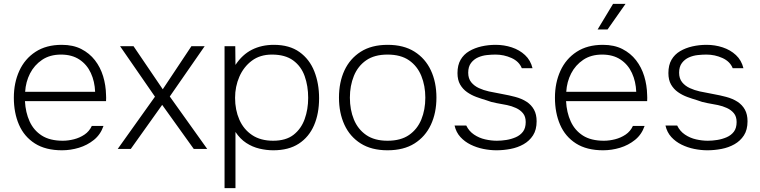

<svg xmlns="http://www.w3.org/2000/svg" viewBox="-20 -764 3898 985"><path d="M298 7Q214 7 159 -28Q104 -63 77.5 -124Q51 -185 51 -263Q51 -339 79 -400.5Q107 -462 162 -498Q217 -534 297 -534Q355 -534 397 -512.5Q439 -491 467 -455Q495 -419 509 -373Q523 -327 524 -277Q525 -270 524.5 -262Q524 -254 524 -245H108Q111 -187 132 -141Q153 -95 194.5 -68.5Q236 -42 302 -42Q330 -42 359.5 -49.5Q389 -57 413.5 -73.5Q438 -90 451 -118H511Q496 -74 462 -46.5Q428 -19 385 -6Q342 7 298 7ZM109 -293H468Q466 -346 446 -389.5Q426 -433 387.5 -458.5Q349 -484 293 -484Q236 -484 196 -457Q156 -430 134 -387Q112 -344 109 -293Z M584 0 775 -268 596 -527H665L815 -306L962 -527H1030L851 -269L1043 0H974L812 -226L651 0Z M1132 201V-527H1187L1188 -431Q1223 -484 1272.5 -509Q1322 -534 1385 -534Q1465 -534 1516.5 -497Q1568 -460 1592.5 -398Q1617 -336 1617 -260Q1617 -181 1591 -121Q1565 -61 1513 -27Q1461 7 1382 7Q1347 7 1311 -1.5Q1275 -10 1243.5 -30.5Q1212 -51 1188 -87V201ZM1381 -42Q1447 -42 1486 -72.5Q1525 -103 1543 -153Q1561 -203 1561 -262Q1561 -323 1543 -373.5Q1525 -424 1484 -454Q1443 -484 1375 -484Q1314 -484 1272 -452.5Q1230 -421 1208 -370.5Q1186 -320 1186 -262Q1186 -200 1208 -150Q1230 -100 1273.5 -71Q1317 -42 1381 -42Z M1968 7Q1886 7 1830.5 -28Q1775 -63 1747 -124Q1719 -185 1719 -263Q1719 -342 1747 -402.5Q1775 -463 1830.5 -498.5Q1886 -534 1969 -534Q2051 -534 2106.5 -499Q2162 -464 2190.5 -403Q2219 -342 2219 -263Q2219 -185 2190.5 -124Q2162 -63 2106.5 -28Q2051 7 1968 7ZM1968 -42Q2036 -42 2078.5 -71.5Q2121 -101 2141.5 -151Q2162 -201 2162 -263Q2162 -324 2141.5 -374.5Q2121 -425 2078.5 -454.5Q2036 -484 1968 -484Q1901 -484 1858.5 -454.5Q1816 -425 1795.5 -374.5Q1775 -324 1775 -263Q1775 -201 1795.5 -151Q1816 -101 1858.5 -71.5Q1901 -42 1968 -42Z M2527 7Q2494 7 2459.5 0Q2425 -7 2394.5 -22Q2364 -37 2342 -61Q2320 -85 2312 -120H2372Q2386 -91 2412 -73.5Q2438 -56 2469 -49Q2500 -42 2529 -42Q2552 -42 2577.5 -46Q2603 -50 2626 -60Q2649 -70 2663 -88.5Q2677 -107 2677 -138Q2677 -166 2663 -183Q2649 -200 2627 -210Q2605 -220 2581 -225Q2556 -230 2527.5 -235Q2499 -240 2474 -250Q2450 -257 2424 -266.5Q2398 -276 2376 -291.5Q2354 -307 2340.5 -330.5Q2327 -354 2327 -389Q2327 -430 2343 -457.5Q2359 -485 2387 -501.5Q2415 -518 2450 -526Q2485 -534 2523 -534Q2566 -534 2605.5 -521Q2645 -508 2673.5 -481.5Q2702 -455 2712 -414H2657Q2643 -449 2604 -466.5Q2565 -484 2522 -484Q2502 -484 2478 -481.5Q2454 -479 2432.5 -469.5Q2411 -460 2396.5 -441Q2382 -422 2382 -391Q2382 -361 2397.5 -342Q2413 -323 2437 -312Q2461 -301 2488 -295Q2521 -288 2557 -281.5Q2593 -275 2623 -267Q2657 -258 2681.5 -242Q2706 -226 2719.5 -201.5Q2733 -177 2733 -142Q2733 -98 2714.5 -69.5Q2696 -41 2666 -24Q2636 -7 2599.5 0Q2563 7 2527 7Z M3074 7Q2990 7 2935 -28Q2880 -63 2853.5 -124Q2827 -185 2827 -263Q2827 -339 2855 -400.5Q2883 -462 2938 -498Q2993 -534 3073 -534Q3131 -534 3173 -512.5Q3215 -491 3243 -455Q3271 -419 3285 -373Q3299 -327 3300 -277Q3301 -270 3300.5 -262Q3300 -254 3300 -245H2884Q2887 -187 2908 -141Q2929 -95 2970.5 -68.5Q3012 -42 3078 -42Q3106 -42 3135.5 -49.5Q3165 -57 3189.5 -73.5Q3214 -90 3227 -118H3287Q3272 -74 3238 -46.5Q3204 -19 3161 -6Q3118 7 3074 7ZM2885 -293H3244Q3242 -346 3222 -389.5Q3202 -433 3163.5 -458.5Q3125 -484 3069 -484Q3012 -484 2972 -457Q2932 -430 2910 -387Q2888 -344 2885 -293ZM3046 -613 3125 -744H3189L3097 -613Z M3609 7Q3576 7 3541.5 0Q3507 -7 3476.5 -22Q3446 -37 3424 -61Q3402 -85 3394 -120H3454Q3468 -91 3494 -73.5Q3520 -56 3551 -49Q3582 -42 3611 -42Q3634 -42 3659.5 -46Q3685 -50 3708 -60Q3731 -70 3745 -88.5Q3759 -107 3759 -138Q3759 -166 3745 -183Q3731 -200 3709 -210Q3687 -220 3663 -225Q3638 -230 3609.5 -235Q3581 -240 3556 -250Q3532 -257 3506 -266.5Q3480 -276 3458 -291.5Q3436 -307 3422.5 -330.5Q3409 -354 3409 -389Q3409 -430 3425 -457.5Q3441 -485 3469 -501.5Q3497 -518 3532 -526Q3567 -534 3605 -534Q3648 -534 3687.5 -521Q3727 -508 3755.5 -481.5Q3784 -455 3794 -414H3739Q3725 -449 3686 -466.5Q3647 -484 3604 -484Q3584 -484 3560 -481.5Q3536 -479 3514.5 -469.5Q3493 -460 3478.5 -441Q3464 -422 3464 -391Q3464 -361 3479.5 -342Q3495 -323 3519 -312Q3543 -301 3570 -295Q3603 -288 3639 -281.5Q3675 -275 3705 -267Q3739 -258 3763.5 -242Q3788 -226 3801.5 -201.5Q3815 -177 3815 -142Q3815 -98 3796.5 -69.5Q3778 -41 3748 -24Q3718 -7 3681.5 0Q3645 7 3609 7Z"/></svg>

Font: Onest ExtraLight
Style: Regular
Weight: 250
Designer: Dmitri Voloshin, Andrey Kudryavtsev
Foundry: Dmitri Voloshin, Andrey Kudryavtsev
Version: Version 1.000;gftools[0.9.33]